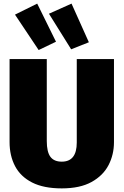

<svg xmlns="http://www.w3.org/2000/svg" viewBox="-20 -1023 684 1063"><path d="M322 20Q222 20 158 -12.5Q94 -45 63.5 -103Q33 -161 33 -236V-696H239V-242Q239 -182 259 -155Q279 -128 322 -128Q405 -128 405 -234V-696H611V-236Q611 -167 581 -109Q551 -51 487 -15.5Q423 20 322 20ZM194 -746 63 -942 186 -1003 290 -792ZM374 -750 251 -947 376 -1003 472 -789Z"/></svg>

Font: Trujillo Black
Style: Regular
Weight: 900
Designer: Fira Sans original fonts by bBox Type GmbH, Carrois Corporate GbR, & Edenspiekermann AG / Changes by Cristiano Sobral
Foundry: Fira Sans original fonts by bBox Type GmbH, Carrois Corporate GbR, & Edenspiekermann AG / Changes by Cristiano Sobral
Version: Version 4.301;July 28, 2020;FontCreator 13.0.0.2655 64-bit